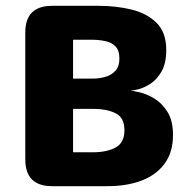

<svg xmlns="http://www.w3.org/2000/svg" viewBox="-20 -639 659 659"><path d="M427.4 -327.7Q435.3 -327.7 458.8 -322.3Q482.2 -316.9 508.8 -301.4Q535.3 -285.8 554.5 -255.5Q573.8 -225.2 573.8 -175.4Q573.8 -116.8 545.3 -77.8Q516.9 -38.8 466.5 -19.4Q416 0 348.8 0H158.7Q66.8 0 66.8 -92.2V-527.2Q66.8 -619 158.7 -619H320.3Q379.1 -619 431.8 -606.1Q484.4 -593.2 517.5 -560.5Q550.6 -527.8 550.6 -467.5Q550.6 -421.8 534.7 -393.9Q518.8 -366.1 496.7 -351.8Q474.7 -337.6 454.9 -332.6Q435.1 -327.7 427.4 -327.7ZM230.8 -502.7V-369.2H297.7Q321.1 -369.2 342.1 -375.3Q363.2 -381.5 376.5 -396.5Q389.8 -411.4 389.8 -437.9Q389.8 -466.4 376.1 -480.1Q362.5 -493.8 340.4 -498.2Q318.3 -502.7 293.2 -502.7ZM298.5 -116.3Q346 -116.3 376.5 -132.6Q407.1 -148.9 407.1 -192.1Q407.1 -236 376 -250.7Q345 -265.3 303.2 -265.3H230.8V-116.3Z"/></svg>

Font: Sono ExtraLight
Style: Regular
Weight: 200
Designer: Tyler Finck
Foundry: Tyler Finck
Version: Version 2.112